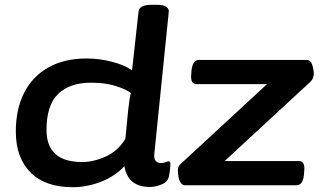

<svg xmlns="http://www.w3.org/2000/svg" viewBox="-20 -773 1337 801"><path d="M283 8Q169 8 107.5 -53.5Q46 -115 46 -224Q46 -318 81 -386.5Q116 -455 182.5 -492Q249 -529 340 -529Q394 -529 445 -516Q496 -503 531 -480L558 -725Q561 -753 613 -753H635Q662 -753 674 -744.5Q686 -736 684 -723L624 -133Q619 -93 652 -93Q663 -93 671.5 -96.5Q680 -100 683 -100Q691 -100 691 -89Q691 -86 690 -73.5Q689 -61 685 -38Q680 -14 654 -3.5Q628 7 606 7Q513 7 499 -80Q462 -39 403 -15.5Q344 8 283 8ZM323 -97Q370 -97 421 -120Q472 -143 503 -194L515 -316Q520 -364 526 -385Q503 -402 460.5 -415Q418 -428 359 -428Q271 -428 222.5 -381Q174 -334 174 -231Q174 -97 323 -97ZM752 0Q741 0 734 -10.5Q727 -21 724.5 -35.5Q722 -50 722 -61Q722 -68 724.5 -76Q727 -84 738 -93L1094 -422H800Q773 -422 778 -465L779 -480Q784 -523 810 -523H1259Q1276 -523 1282.5 -502.5Q1289 -482 1289 -464Q1289 -459 1286 -449Q1283 -439 1273 -430L917 -101H1227Q1254 -101 1249 -58L1248 -43Q1243 0 1217 0Z"/></svg>

Font: Asap Expanded Expanded SemiBold
Style: Italic
Weight: 600
Width: 7
Italic angle: -6°
Designer: Pablo Cosgaya
Foundry: Omnibus-Type
Version: Version 3.001; ttfautohint (v1.8.4.7-5d5b)